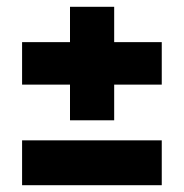

<svg xmlns="http://www.w3.org/2000/svg" viewBox="-20 -636 541 565"><path d="M186 -282V-616H316V-282ZM45 -387V-512H456V-387ZM45 -91V-223H456V-91Z"/></svg>

Font: Bricolage Grotesque 36pt ExtraBold
Style: Regular
Weight: 800
Designer: Mathieu Triay
Foundry: Atelier Triay
Version: Version 1.000;gftools[0.9.30]